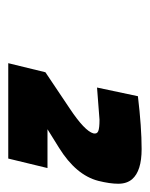

<svg xmlns="http://www.w3.org/2000/svg" viewBox="31 -872 363 465"><g transform="rotate(90 212.5 -639.5)"><path d="M213 -792Q288 -801 341 -801Q394 -801 414 -778Q425 -765 425 -744.5Q425 -724 418 -696Q404 -642 338 -601L293 -573H387L364 -478H133L155 -568L243 -627Q297 -663 303 -684Q305 -693 297.5 -696Q290 -699 270 -699L192 -693Z"/></g></svg>

Font: Titillium Web
Style: Bold Italic
Weight: 700
Italic angle: -13°
Version: Version 1.001;PS 57.000;hotconv 1.0.70;makeotf.lib2.5.55311